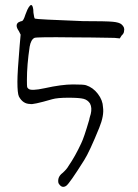

<svg xmlns="http://www.w3.org/2000/svg" viewBox="-20 -681 538 749"><path d="M91.8 -652.3Q103.5 -670.9 108.4 -651.4Q110.4 -644.5 110.4 -631.8Q113.3 -609.4 116.2 -608.4Q121.1 -605.5 303.7 -598.6Q393.6 -598.6 419.4 -596.2Q445.3 -593.8 454.1 -585.9Q467.8 -574.2 463.9 -559.6Q463.9 -550.8 454.1 -542L447.3 -531.2L426.8 -533.2Q424.8 -533.2 400.4 -533.7Q376 -534.2 337.9 -534.7Q299.8 -535.2 264.6 -535.2Q124 -537.1 114.3 -533.2Q100.6 -526.4 95.7 -499Q85 -427.7 85 -369.1Q85 -345.7 85.9 -341.8Q86.9 -337.9 90.8 -335Q100.6 -325.2 154.3 -336.9Q220.7 -351.6 264.6 -351.6Q306.6 -351.6 315.4 -348.6Q342.8 -339.8 361.8 -314.9Q380.9 -290 381.8 -262.7Q386.7 -230.5 367.2 -182.6Q329.1 -88.9 308.6 -56.6Q251 35.2 238.3 43.9Q220.7 55.7 208 33.2Q203.1 9.8 223.6 -5.9Q240.2 -20.5 247.1 -33.2Q273.4 -71.3 296.9 -122.1Q307.6 -143.6 328.1 -213.9Q328.1 -215.8 329.1 -219.2Q330.1 -222.7 331.5 -228Q333 -233.4 334 -236.3Q339.8 -260.7 331.1 -277.3Q322.3 -291 306.2 -295.4Q290 -299.8 247.1 -299.8Q204.1 -299.8 183.6 -293.9Q106.4 -271.5 97.7 -275.4Q69.3 -275.4 53.7 -304.7Q47.9 -317.4 47.9 -362.3Q47.9 -399.4 56.6 -502L60.5 -545.9L53.7 -559.6Q37.1 -583 51.8 -593.8Q61.5 -598.6 64.5 -598.6Q71.3 -598.6 79.1 -624Q87.9 -647.5 91.8 -652.3Z"/></svg>

Font: JasonHandwriting2
Style: Regular
Weight: 400
Version: Version 1.05.10